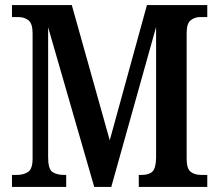

<svg xmlns="http://www.w3.org/2000/svg" viewBox="-20 -734 860 754"><path d="M27 0V-47H45Q73 -47 90.5 -59Q108 -71 108 -111V-603Q108 -642 91.5 -654.5Q75 -667 52 -667H27V-714H262L411 -183L557 -714H794V-667H766Q745 -667 729 -654.5Q713 -642 713 -604V-110Q713 -72 728.5 -59.5Q744 -47 771 -47H794V0H525V-47H535Q565 -47 578.5 -60Q592 -73 593 -114V-628L417 0H350L169 -627V-116Q169 -70 186 -58.5Q203 -47 233 -47H240V0Z"/></svg>

Font: Noto Serif Khmer Condensed SemiBold
Style: Regular
Weight: 600
Width: 3
Designer: Danh Hong and the Monotype Design Team
Foundry: Monotype Imaging Inc.
Version: Version 2.004; ttfautohint (v1.8.4.7-5d5b)